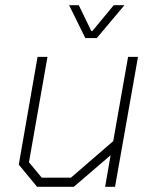

<svg xmlns="http://www.w3.org/2000/svg" viewBox="-20 -716 590 736"><path d="M52 -85 124 -498H162L91 -94L140 -35H252L414 -175L471 -498H509L421 0H383L404 -121L263 0H122ZM245 -696H282L330 -597H334L416 -696H457L351 -570H307Z"/></svg>

Font: Chakra Petch ExtraLight
Style: Italic
Weight: 275
Italic angle: -10°
Designer: Katatrad Aksorn Co.,Ltd.
Foundry: Cadson Demak Co.,Ltd.
Version: Version 1.000; ttfautohint (v1.6)